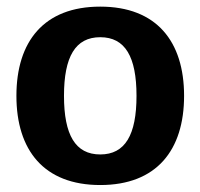

<svg xmlns="http://www.w3.org/2000/svg" viewBox="-20 -532 590 565"><path d="M275 12.5C440.8 12.5 521.7 -90 521.7 -250C521.7 -410 440.8 -512.5 275 -512.5C109.2 -512.5 28.3 -410 28.3 -250C28.3 -90 109.2 12.5 275 12.5ZM275 -77.5C201.7 -77.5 168.3 -135 168.3 -250C168.3 -365 201.7 -422.5 275 -422.5C348.3 -422.5 381.7 -365 381.7 -250C381.7 -135 348.3 -77.5 275 -77.5Z"/></svg>

Font: Familjen Grotesk GF
Style: Bold
Weight: 700
Designer: Anders Wikstroem, Jonas Baeckman, Matilda Gysing, Kristian Moeller
Foundry: Familjen STHLM AB
Version: Version 2.000; Beta; Release 4; Build 6